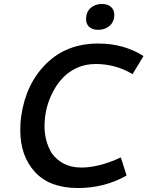

<svg xmlns="http://www.w3.org/2000/svg" viewBox="-20 -936 742 966"><path d="M372 10Q507 10 617 -53L588 -144Q478 -93 389 -93Q292 -93 239 -167Q204 -228 204 -300Q204 -396 249 -479Q294 -562 368 -595Q410 -614 462 -614Q562 -614 647 -563L702 -654Q603 -717 474 -717Q315 -717 212.5 -615.5Q110 -514 87 -353Q82 -322 82 -281Q82 -151 156 -70.5Q230 10 372 10ZM474 -786Q509 -786 532 -806.5Q555 -827 555 -862Q555 -886 538.5 -901Q522 -916 493 -916Q458 -916 435.5 -895.5Q413 -875 413 -840Q413 -815 429 -800.5Q445 -786 474 -786Z"/></svg>

Font: Brisa Sans Medium
Style: Italic
Weight: 600
Italic angle: -8°
Designer: Dalton Maag Ltd
Foundry: Dalton Maag Ltd
Version: Version 1.101;July 10, 2019;FontCreator 11.5.0.2425 64-bit